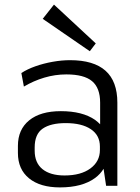

<svg xmlns="http://www.w3.org/2000/svg" viewBox="-20 -809 609 836"><path d="M241 7Q155 7 106.5 -32.5Q58 -72 58 -143V-174Q58 -245 107 -285Q156 -325 245 -325Q339 -325 394 -287Q406 -278 416 -268V-362Q416 -426 381 -455.5Q346 -485 269 -485Q220 -485 173 -471Q126 -457 84 -432L73 -491Q99 -508 134.5 -520.5Q170 -533 209.5 -540Q249 -547 285 -547Q388 -547 439.5 -501Q491 -455 491 -362V0H442L431 -74Q417 -51 394 -34Q338 7 241 7ZM261 -45Q332 -45 373.5 -75.5Q415 -106 415 -156V-171Q415 -220 375.5 -246.5Q336 -273 266 -273Q201 -273 166 -249Q131 -225 131 -167V-153Q131 -100 165 -72.5Q199 -45 261 -45ZM397 -620 371 -586 166 -727 215 -789Z"/></svg>

Font: Pathway Extreme 8pt Thin 12pt Light
Style: Regular
Weight: 300
Version: Version 1.001;gftools[0.9.26]